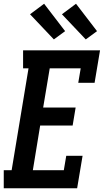

<svg xmlns="http://www.w3.org/2000/svg" viewBox="-31 -1003 553 1023"><path d="M-11 0V-96H31L121 -639H92V-735H502L473 -562H386L399 -639H234L199 -430H372L356 -334H183L144 -96H309L322 -173H409L380 0ZM426 -793 299 -927 374 -983 486 -837ZM256 -793 129 -927 204 -983 316 -837Z"/></svg>

Font: Iosevka Curly Slab Oblique
Style: Bold
Weight: 700
Italic angle: -9°
Monospace: yes
Designer: Belleve Invis
Foundry: Belleve Invis
Version: Version 11.1.0; ttfautohint (v1.8.3)